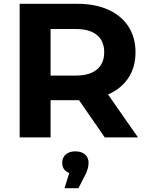

<svg xmlns="http://www.w3.org/2000/svg" viewBox="-20 -720 775 1006"><path d="M529 0 394 -195H386H245V0H83V-700H386Q479 -700 547.5 -669Q616 -638 653 -581Q690 -524 690 -446Q690 -368 652.5 -311.5Q615 -255 546 -225L703 0ZM377 -568H245V-324H377Q450 -324 488 -356Q526 -388 526 -446Q526 -505 488 -536.5Q450 -568 377 -568ZM444 133Q444 164 426 198L391 266H318L343 186Q325 180 315.5 166.5Q306 153 306 133Q306 106 324.5 89.5Q343 73 375 73Q407 73 425.5 89.5Q444 106 444 133Z"/></svg>

Font: APTA Sans Regular
Style: Bold Italic
Weight: 700
Version: Version 7.200